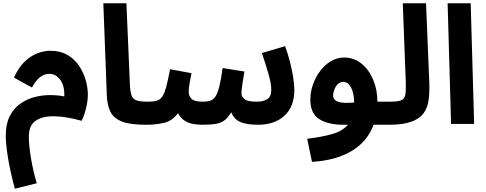

<svg xmlns="http://www.w3.org/2000/svg" viewBox="-20 -752 2950 1165"><path d="M70 393Q42 289 28.5 205.5Q15 122 15 71Q15 1 38.5 -46Q62 -93 101.5 -121.5Q141 -150 188 -162.5Q235 -175 282.5 -175Q330 -175 370 -167Q373 -229 346.5 -266.5Q320 -304 279 -304Q218 -304 174 -221L65 -281Q92 -342 129 -377.5Q166 -413 206.5 -428.5Q247 -444 286 -444Q346 -444 389.5 -418.5Q433 -393 460 -352.5Q487 -312 500 -266Q513 -220 513 -178Q513 -146 506.5 -114.5Q500 -83 491.5 -58Q483 -33 475 -19Q383 -45 310.5 -46.5Q238 -48 196.5 -19.5Q155 9 155 76Q155 131 168 208.5Q181 286 203 360Z M865 5Q772 5 721.5 -14Q671 -33 650.5 -73Q630 -113 628 -176L607 -732H747L768 -243Q770 -197 778 -174Q786 -151 808.5 -143Q831 -135 875 -135Q913 -135 929.5 -115.5Q946 -96 946 -67Q946 -36 925 -15.5Q904 5 865 5Z M866 5 876 -135Q909 -135 930 -140.5Q951 -146 964.5 -165.5Q978 -185 988.5 -224.5Q999 -264 1012 -332L1142 -308Q1138 -286 1131.5 -253Q1125 -220 1125 -196Q1125 -168 1143 -151.5Q1161 -135 1211 -135Q1236 -135 1254.5 -140.5Q1273 -146 1286.5 -165.5Q1300 -185 1310.5 -226.5Q1321 -268 1331 -339L1463 -318Q1457 -283 1451 -244Q1445 -205 1445 -185Q1445 -166 1463.5 -150.5Q1482 -135 1539 -135Q1579 -135 1602.5 -151Q1626 -167 1626 -207Q1626 -244 1609 -304Q1592 -364 1569 -430L1710 -472Q1726 -429 1738.5 -380.5Q1751 -332 1758.5 -286Q1766 -240 1766 -207Q1766 -104 1705.5 -49.5Q1645 5 1548 5Q1478 5 1439 -11.5Q1400 -28 1383 -71Q1363 -36 1339.5 -20Q1316 -4 1284 0.5Q1252 5 1208 5Q1181 5 1154 0.5Q1127 -4 1102.5 -18.5Q1078 -33 1060 -65Q1026 -19 977 -7Q928 5 866 5Z M1873 230 1844 90Q1934 79 1995.5 61.5Q2057 44 2091 5H2064Q1970 5 1916.5 -29.5Q1863 -64 1863 -148Q1863 -193 1878.5 -238Q1894 -283 1922 -320.5Q1950 -358 1987.5 -380.5Q2025 -403 2069 -403Q2128 -403 2173.5 -366Q2219 -329 2244.5 -268Q2270 -207 2270 -135H2349Q2387 -135 2403.5 -115.5Q2420 -96 2420 -67Q2420 -36 2399 -15.5Q2378 5 2339 5H2247Q2208 109 2111.5 165.5Q2015 222 1873 230ZM2001 -172Q2001 -161 2008.5 -149.5Q2016 -138 2043 -131.5Q2070 -125 2129 -130Q2128 -188 2110 -221.5Q2092 -255 2063 -255Q2042 -255 2028.5 -240.5Q2015 -226 2008 -206.5Q2001 -187 2001 -172Z M2340 5 2350 -135Q2396 -135 2416 -144.5Q2436 -154 2440 -180.5Q2444 -207 2442 -258L2424 -732H2565L2585 -248Q2587 -190 2580.5 -143.5Q2574 -97 2549.5 -64Q2525 -31 2474.5 -13Q2424 5 2340 5Z M2717 0 2696 -732H2836L2857 0Z"/></svg>

Font: Noto IKEA Arabic
Style: Bold
Weight: 700
Designer: Monotype Design Team
Foundry: Monotype Imaging Inc.
Version: Version 1.200